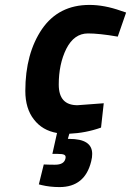

<svg xmlns="http://www.w3.org/2000/svg" viewBox="-20 -532 533 781"><path d="M256 33C256 33 262 12 262 12C262 12 262 12 262 12C306 10 349 2 391 -13C391 -13 402 -112 402 -112C402 -112 295 -104 295 -104C295 -104 295 -104 295 -104C244 -104 219 -132 219 -188C219 -243 229 -292 250 -334C271 -375 300 -396 338 -396C338 -396 338 -396 338 -396C367 -396 408 -392 459 -383C459 -383 493 -481 493 -481C493 -481 472 -488 472 -488C472 -488 472 -488 472 -488C427 -504 384 -512 344 -512C344 -512 344 -512 344 -512C260 -512 196 -479 151 -414C106 -348 83 -264 83 -162C83 -162 83 -162 83 -162C83 -114 95 -75 118 -46C141 -16 172 2 212 9C212 9 193 94 193 94C193 94 215 94 215 94C215 94 215 94 215 94C228 94 237 95 242 98C247 101 248 106 246 114C246 114 246 114 246 114C242 130 228 138 204 138C204 138 204 138 204 138C193 138 178 138 158 137C158 137 138 218 138 218C138 218 150 221 150 221C150 221 150 221 150 221C171 226 195 229 222 229C222 229 222 229 222 229C291 229 334 194 351 124C351 124 351 124 351 124C354 113 355 103 355 94C355 94 355 94 355 94C355 53 324 33 262 33C262 33 256 33 256 33Z"/></svg>

Font: My Font
Style: Bold Italic
Weight: 500
Version: Version 0.001